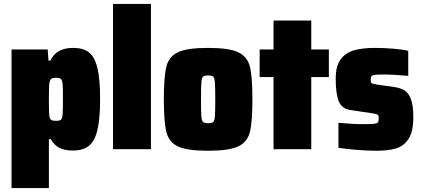

<svg xmlns="http://www.w3.org/2000/svg" viewBox="-20 -763 2155 982"><path d="M39 -510H224L228 -453H238Q267 -518 354 -518Q405 -518 434.5 -495.5Q464 -473 478 -416.5Q492 -360 492 -256Q492 -154 478 -97Q464 -40 434 -16.5Q404 7 352 7Q313 7 285.5 -6Q258 -19 240 -51H230V199H39ZM302 -255Q302 -314 300 -334Q298 -354 291.5 -359.5Q285 -365 266 -365Q250 -365 243 -360.5Q236 -356 233 -341Q230 -325 230 -255Q230 -183 232 -172Q235 -154 242 -149.5Q249 -145 266 -145Q285 -145 291.5 -150.5Q298 -156 300 -176Q302 -196 302 -255Z M558 0V-743H752V0Z M818 -255Q818 -371 831 -422.5Q844 -474 890.5 -496Q937 -518 1044 -518Q1151 -518 1198 -496Q1245 -474 1258 -422.5Q1271 -371 1271 -255Q1271 -139 1258 -87.5Q1245 -36 1198 -14Q1151 8 1044 8Q937 8 890.5 -14Q844 -36 831 -87.5Q818 -139 818 -255ZM1081 -255Q1081 -320 1079 -342.5Q1077 -365 1070.5 -371Q1064 -377 1044 -377Q1025 -377 1018.5 -371Q1012 -365 1010 -342.5Q1008 -320 1008 -255Q1008 -190 1010 -167.5Q1012 -145 1018.5 -139Q1025 -133 1044 -133Q1064 -133 1070.5 -139Q1077 -145 1079 -167.5Q1081 -190 1081 -255Z M1379 0V-369H1308V-510H1379V-658H1572V-510H1662V-369H1572V0Z M1711 -7V-135Q1785 -128 1832 -128Q1875 -128 1891 -129.5Q1907 -131 1912 -136.5Q1917 -142 1917 -156Q1917 -168 1915 -172.5Q1913 -177 1904.5 -179.5Q1896 -182 1874 -185L1774 -200Q1729 -206 1713 -244Q1697 -282 1697 -361Q1697 -425 1722 -459Q1747 -493 1790 -505.5Q1833 -518 1897 -518Q1943 -518 1991.5 -514Q2040 -510 2068 -503V-375Q1986 -382 1952 -382Q1915 -382 1900 -380.5Q1885 -379 1880.5 -374Q1876 -369 1876 -358Q1876 -346 1877.5 -341.5Q1879 -337 1886 -335Q1893 -333 1912 -330L1996 -318Q2028 -313 2048.5 -301Q2069 -289 2081.5 -256.5Q2094 -224 2094 -164Q2094 -91 2070 -53.5Q2046 -16 2006 -4Q1966 8 1904 8Q1859 8 1805 3.5Q1751 -1 1711 -7Z"/></svg>

Font: Saira Semi Condensed Black
Style: Regular
Weight: 900
Width: 4
Designer: Hector Gatti with collaboration of the Omnibus-Type team
Foundry: Omnibus-Type
Version: Version 1.001; ttfautohint (v1.8)